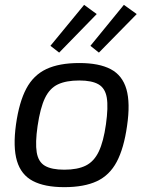

<svg xmlns="http://www.w3.org/2000/svg" viewBox="-20 -759 604 792"><path d="M307 -499Q389 -499 437 -473.5Q485 -448 501.5 -391Q518 -334 504 -239Q491 -147 461.5 -91.5Q432 -36 379.5 -11.5Q327 13 245 13Q164 13 115.5 -12.5Q67 -38 50 -95Q33 -152 46 -246Q59 -338 88.5 -393.5Q118 -449 171 -474Q224 -499 307 -499ZM307 -427Q253 -427 219 -411Q185 -395 165.5 -354.5Q146 -314 135 -239Q125 -170 131.5 -130.5Q138 -91 165.5 -75Q193 -59 245 -59Q300 -59 334 -76Q368 -93 387.5 -134Q407 -175 417 -246Q427 -317 420.5 -356Q414 -395 386.5 -411Q359 -427 307 -427ZM327 -739 379 -701 224 -542 188 -570ZM491 -739 544 -701 388 -542 353 -570Z"/></svg>

Font: Exo 2
Style: Italic
Weight: 400
Italic angle: -8°
Designer: Natanael Gama
Foundry: Natanael Gama
Version: Version 2.010